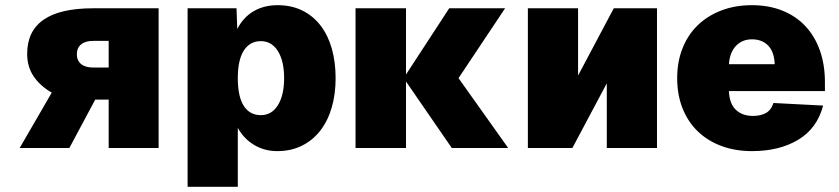

<svg xmlns="http://www.w3.org/2000/svg" viewBox="-20 -572 3241 742"><path d="M56 0 180 -214Q135 -240 110 -277Q85 -314 85 -364Q85 -540 340 -540H593V0H400V-187H348L248 0ZM400 -311V-414H340Q310 -414 293.5 -400.5Q277 -387 277 -362Q277 -338 293.5 -324.5Q310 -311 340 -311Z M705 150V-540H894L897 -460Q920 -505 960 -528.5Q1000 -552 1053 -552Q1107 -552 1149 -531Q1191 -510 1219.5 -472.5Q1248 -435 1262.5 -383.5Q1277 -332 1277 -270Q1277 -208 1262 -156.5Q1247 -105 1218 -67.5Q1189 -30 1147 -9Q1105 12 1051 12Q1002 12 962 -12Q922 -36 899 -78V150ZM988 -127Q1030 -127 1054 -165.5Q1078 -204 1078 -270Q1078 -336 1054 -374.5Q1030 -413 988 -413Q946 -413 922.5 -377Q899 -341 899 -270Q899 -199 922 -163Q945 -127 988 -127Z M1726 0 1549 -257V0H1354V-540H1549V-284L1716 -540H1932L1752 -270L1944 0Z M2020 0V-540H2214V-280L2352 -540H2519V0H2325V-250L2192 0Z M2886 12Q2821 12 2767.5 -8Q2714 -28 2676 -65Q2638 -102 2617.5 -154Q2597 -206 2597 -270Q2597 -333 2617.5 -385Q2638 -437 2676 -474Q2714 -511 2767.5 -531.5Q2821 -552 2886 -552Q2951 -552 3003.5 -531Q3056 -510 3092.5 -471Q3129 -432 3148.5 -377Q3168 -322 3168 -254V-220H2797Q2799 -171 2824 -147.5Q2849 -124 2890 -124Q2919 -124 2939.5 -135Q2960 -146 2969 -174L3161 -164Q3138 -76 3065 -32Q2992 12 2886 12ZM2974 -324Q2972 -372 2948.5 -396Q2925 -420 2886 -420Q2848 -420 2824 -394.5Q2800 -369 2797 -324Z"/></svg>

Font: Geist Black
Style: Regular
Weight: 400
Designer: Basement.studio, Andrés Briganti, Mateo Zaragoza
Foundry: Basement.studio, Vercel, Andrés Briganti, Guido Ferreyra, Mateo Zaragoza
Version: Version 1.401